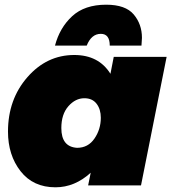

<svg xmlns="http://www.w3.org/2000/svg" viewBox="-20 -789 730 817"><path d="M582 -595H447Q447 -645 409 -645Q369 -645 349 -595H214Q234 -671 287 -720Q340 -769 432 -769Q514 -769 549 -727.5Q584 -686 584 -628ZM216 8Q121 8 67.5 -60.5Q14 -129 14 -229Q14 -366 96.5 -460.5Q179 -555 296 -555Q400 -555 450 -475L464 -547H689L580 0H355L366 -54Q298 8 216 8ZM308 -160Q355 -160 382 -199.5Q409 -239 409 -288Q409 -324 391 -347.5Q373 -371 339 -371Q301 -371 271 -337Q241 -303 241 -244Q241 -164 308 -160Z"/></svg>

Font: Argentum Sans Black
Style: Italic
Weight: 900
Italic angle: -11°
Designer: Julieta Ulanovsky (font), Cristiano Sobral (main changes and remaster)
Foundry: Julieta Ulanovsky (font), Cristiano Sobral (main changes and remaster)
Version: Version 2.007;June 15, 2022;FontCreator 14.0.0.2814 64-bit; 